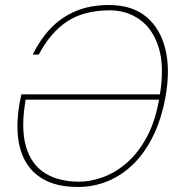

<svg xmlns="http://www.w3.org/2000/svg" viewBox="-20 -731 710 763"><path d="M290 12Q215 12 164.5 -12.5Q114 -37 86 -81.5Q58 -126 51.5 -187.5Q45 -249 58 -323Q60 -334 61.5 -339.5Q63 -345 65 -356H624L620 -335H82Q62 -220 83.5 -148Q105 -76 159.5 -42.5Q214 -9 294 -9Q340 -9 389.5 -27Q439 -45 484.5 -84.5Q530 -124 564 -187.5Q598 -251 613 -341L615 -353Q634 -468 610.5 -542.5Q587 -617 535 -653.5Q483 -690 417 -690Q315 -690 248 -646.5Q181 -603 134 -514H110Q138 -572 179.5 -616.5Q221 -661 279 -686Q337 -711 413 -711Q505 -711 561 -664.5Q617 -618 637 -536.5Q657 -455 638 -348Q622 -259 589 -191.5Q556 -124 510 -79Q464 -34 408 -11Q352 12 290 12Z"/></svg>

Font: DM Sans 9pt Thin
Style: Italic
Weight: 250
Italic angle: -10°
Version: Version 4.004;gftools[0.9.30]